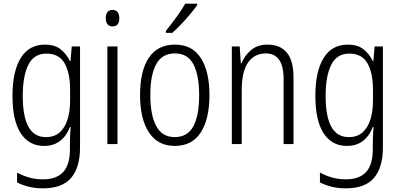

<svg xmlns="http://www.w3.org/2000/svg" viewBox="-20 -785 2179 1046"><path d="M225 -542Q277 -542 309 -517.5Q341 -493 361 -452H364L371 -532H416V19Q416 126 368 183.5Q320 241 214 241Q172 241 137.5 232.5Q103 224 73 209V155Q106 173 140.5 182.5Q175 192 214 192Q288 192 324.5 152Q361 112 361 27V-4Q361 -24 362 -46Q363 -68 365 -93H361Q343 -45 307.5 -17.5Q272 10 220 10Q138 10 93 -59Q48 -128 48 -263Q48 -396 93 -469Q138 -542 225 -542ZM233 -493Q165 -493 134.5 -432Q104 -371 104 -263Q104 -149 135.5 -93.5Q167 -38 230 -38Q277 -38 306 -64.5Q335 -91 348.5 -136Q362 -181 362 -237V-294Q362 -387 332 -440Q302 -493 233 -493Z M593 -731Q612 -731 621 -718.5Q630 -706 630 -686Q630 -641 593 -641Q575 -641 565.5 -653Q556 -665 556 -686Q556 -706 565 -718.5Q574 -731 593 -731ZM620 -532V0H565V-532Z M1121 -267Q1121 -136 1073.5 -63Q1026 10 932 10Q840 10 791.5 -63.5Q743 -137 743 -267Q743 -399 791 -470.5Q839 -542 933 -542Q1027 -542 1074 -469Q1121 -396 1121 -267ZM799 -267Q799 -157 831.5 -97.5Q864 -38 932 -38Q1001 -38 1033 -96.5Q1065 -155 1065 -267Q1065 -373 1034.5 -433.5Q1004 -494 933 -494Q863 -494 831 -435.5Q799 -377 799 -267ZM1054 -757Q1039 -735 1015.5 -707Q992 -679 966 -652Q940 -625 919 -606H884V-617Q914 -654 941.5 -692Q969 -730 989 -765H1054Z M1437 -542Q1506 -542 1542.5 -498.5Q1579 -455 1579 -363V0H1525V-353Q1525 -425 1500.5 -459.5Q1476 -494 1429 -494Q1366 -494 1331.5 -444.5Q1297 -395 1297 -294V0H1243V-532H1286L1292 -440H1296Q1312 -482 1347.5 -512Q1383 -542 1437 -542Z M1875 -542Q1927 -542 1959 -517.5Q1991 -493 2011 -452H2014L2021 -532H2066V19Q2066 126 2018 183.5Q1970 241 1864 241Q1822 241 1787.5 232.5Q1753 224 1723 209V155Q1756 173 1790.5 182.5Q1825 192 1864 192Q1938 192 1974.5 152Q2011 112 2011 27V-4Q2011 -24 2012 -46Q2013 -68 2015 -93H2011Q1993 -45 1957.5 -17.5Q1922 10 1870 10Q1788 10 1743 -59Q1698 -128 1698 -263Q1698 -396 1743 -469Q1788 -542 1875 -542ZM1883 -493Q1815 -493 1784.5 -432Q1754 -371 1754 -263Q1754 -149 1785.5 -93.5Q1817 -38 1880 -38Q1927 -38 1956 -64.5Q1985 -91 1998.5 -136Q2012 -181 2012 -237V-294Q2012 -387 1982 -440Q1952 -493 1883 -493Z"/></svg>

Font: Noto Sans Gurmukhi Condensed Light
Style: Regular
Weight: 300
Width: 3
Designer: Jelle Bosma - Monotype Design Team
Foundry: Monotype Imaging Inc.
Version: Version 2.004; ttfautohint (v1.8.4.7-5d5b)